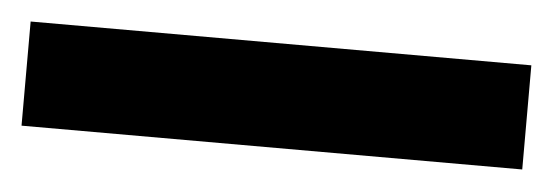

<svg xmlns="http://www.w3.org/2000/svg" viewBox="-25 -43 550 191"><g transform="rotate(5 250.0 52.0)"><path d="M0 104V0H500V104Z"/></g></svg>

Font: MOST Montserrat ExtraBold
Style: Regular
Weight: 800
Designer: Julieta Ulanovsky
Foundry: Julieta Ulanovsky
Version: Version 8.000;March 11, 2024;FontCreator 15.0.0.2926 64-bit